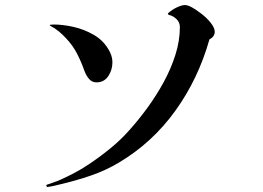

<svg xmlns="http://www.w3.org/2000/svg" viewBox="-20 -719 1040 760"><path d="M425 -473Q425 -442 408.5 -417.5Q392 -393 362 -393Q344 -393 332.5 -406.5Q321 -420 314 -439Q301 -476 284 -508.5Q267 -541 240 -569Q227 -583 212.5 -595Q198 -607 179 -617Q176 -619 177 -620Q178 -621 179 -621Q182 -621 185.5 -621.5Q189 -622 192 -622Q229 -622 271 -612.5Q313 -603 350.5 -581.5Q388 -560 409 -524Q416 -513 420.5 -500Q425 -487 425 -473ZM830 -593Q830 -574 809 -563Q765 -407 674 -280.5Q583 -154 450 -75Q398 -44 339.5 -24Q281 -4 221 10Q208 13 196 16Q184 19 169 21Q166 22 164 17.5Q162 13 166 12Q177 8 192 3Q207 -2 218 -7Q247 -20 274.5 -34.5Q302 -49 329 -67Q373 -96 416 -131Q459 -166 494 -206Q529 -245 564 -293Q599 -341 628 -394Q657 -447 674.5 -502.5Q692 -558 692 -612Q692 -630 679 -643Q666 -656 649 -660Q641 -663 647 -668Q663 -682 681.5 -690.5Q700 -699 712 -699Q723 -699 739.5 -690Q756 -681 774 -667Q797 -650 813.5 -629.5Q830 -609 830 -593Z"/></svg>

Font: Kaisei Tokumin
Style: Regular
Weight: 400
Designer: Font-Kai, 金井和夫
Foundry: KAZUO KANAI
Version: Version 5.003